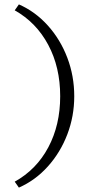

<svg xmlns="http://www.w3.org/2000/svg" viewBox="-20 -731 422 874"><path d="M47 96Q146 41 200 -60.5Q254 -162 254 -293Q254 -425 199.5 -527Q145 -629 47 -684L66 -711Q141 -678 198 -614.5Q255 -551 286.5 -468Q318 -385 318 -293Q318 -202 286.5 -119.5Q255 -37 198 26.5Q141 90 66 123Z"/></svg>

Font: Ysabeau Semilight
Style: Regular
Weight: 300
Designer: Christian Thalmann (Catharsis Fonts)
Version: Version 0.003